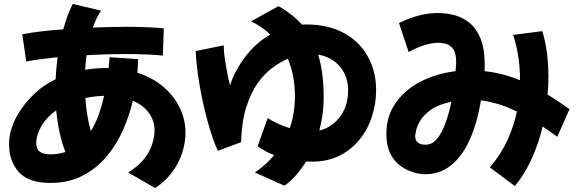

<svg xmlns="http://www.w3.org/2000/svg" viewBox="-20 -868 2935 974"><path d="M113 -556 93 -694Q133 -702 186.5 -708.5Q240 -715 301 -719Q321 -793 349 -848L493 -814Q469 -780 451 -728Q540 -732 619 -732Q639 -732 673.5 -731.5Q708 -731 745.5 -729Q783 -727 811 -724L806 -586Q777 -589 739.5 -591Q702 -593 668.5 -593.5Q635 -594 617 -594Q523 -594 419 -588Q414 -552 412 -514Q465 -523 518 -523Q525 -523 531 -523Q534 -550 536 -578L680 -568Q680 -535 677 -499Q755 -474 809.5 -427Q864 -380 892.5 -320Q921 -260 921 -194Q921 -145 904.5 -93.5Q888 -42 854 4.5Q820 51 767 86L630 7Q681 -24 710.5 -61Q740 -98 752 -136.5Q764 -175 764 -207Q764 -256 735 -295.5Q706 -335 654 -357Q636 -280 603 -206Q570 -132 519 -72Q468 -12 397.5 24Q327 60 235 60Q126 60 76 5.5Q26 -49 26 -137Q26 -204 61.5 -271.5Q97 -339 162 -399Q204 -438 262 -466Q265 -523 272 -578Q225 -573 184 -567.5Q143 -562 113 -556ZM413 -371Q416 -326 423 -283Q430 -240 441 -203Q463 -238 479.5 -283Q496 -328 508 -382Q458 -380 413 -371ZM164 -141Q164 -111 182.5 -98Q201 -85 234 -85Q276 -85 312 -97Q294 -142 282.5 -195.5Q271 -249 265 -308Q216 -273 190 -228.5Q164 -184 164 -141Z M1423 74 1273 7Q1329 -31 1371 -81Q1344 -91 1323.5 -103Q1303 -115 1287 -126L1338 -269Q1365 -252 1392.5 -239.5Q1420 -227 1450 -218Q1476 -293 1476 -379Q1476 -436 1466.5 -483.5Q1457 -531 1440 -570Q1403 -554 1362.5 -524.5Q1322 -495 1287 -446Q1252 -397 1229 -323.5Q1206 -250 1203 -147L1086 -103Q1075 -123 1060.5 -164Q1046 -205 1031.5 -258.5Q1017 -312 1004.5 -372.5Q992 -433 983.5 -494Q975 -555 973 -609L1115 -638V-635Q1115 -607 1120.5 -570Q1126 -533 1133 -497Q1140 -461 1147 -435Q1170 -508 1223 -578.5Q1276 -649 1351 -693Q1329 -714 1304.5 -730.5Q1280 -747 1254 -760L1393 -837Q1426 -818 1456 -795Q1486 -772 1512 -743Q1522 -744 1532 -744Q1646 -744 1725.5 -700Q1805 -656 1846.5 -580.5Q1888 -505 1888 -411Q1888 -342 1867 -277Q1846 -212 1804.5 -160.5Q1763 -109 1702.5 -78.5Q1642 -48 1563 -48Q1548 -48 1533 -49Q1505 -4 1476 27Q1447 58 1423 74ZM1622 -373Q1622 -327 1616 -285.5Q1610 -244 1600 -206Q1638 -214 1671.5 -241Q1705 -268 1725.5 -310Q1746 -352 1746 -408Q1746 -480 1705.5 -529Q1665 -578 1594 -591Q1608 -546 1615 -492Q1622 -438 1622 -373Z M2134 16Q2126 16 2103.5 12.5Q2081 9 2053.5 -2.5Q2026 -14 2000 -36Q1974 -58 1957 -95.5Q1940 -133 1940 -189Q1940 -278 1987 -345.5Q2034 -413 2113.5 -454Q2193 -495 2291 -507Q2293 -525 2293.5 -537Q2294 -549 2294 -552Q2294 -598 2279.5 -618.5Q2265 -639 2244.5 -645Q2224 -651 2206 -651Q2172 -651 2132 -638.5Q2092 -626 2053 -604L2004 -751Q2054 -776 2103.5 -789Q2153 -802 2200 -802Q2246 -802 2289 -790Q2332 -778 2365.5 -749Q2399 -720 2419 -669Q2439 -618 2439 -540Q2439 -524 2438 -507Q2486 -502 2530 -490.5Q2574 -479 2618 -461Q2618 -530 2608 -589Q2598 -648 2583 -691L2731 -710Q2762 -611 2762 -475Q2762 -432 2758 -388Q2785 -372 2812.5 -353.5Q2840 -335 2869 -314L2807 -174Q2769 -202 2733 -226Q2713 -143 2678.5 -65.5Q2644 12 2592 76L2465 -19Q2521 -84 2554 -156.5Q2587 -229 2602 -302Q2547 -329 2502.5 -341.5Q2458 -354 2420 -359Q2414 -324 2405 -286Q2386 -202 2350.5 -133.5Q2315 -65 2261.5 -24.5Q2208 16 2134 16ZM2086 -179Q2086 -134 2139 -134Q2174 -134 2199 -166Q2224 -198 2241.5 -248Q2259 -298 2270 -352Q2204 -338 2166.5 -311.5Q2129 -285 2112 -256Q2095 -227 2090.5 -205Q2086 -183 2086 -179Z"/></svg>

Font: Mochiy Pop P One
Style: Regular
Weight: 400
Designer: FONTDASU
Foundry: FONTDASU / Google Inc. / Adobe
Version: Version 2.000